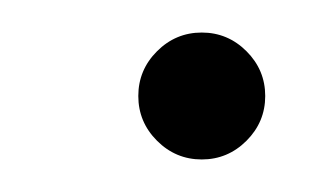

<svg xmlns="http://www.w3.org/2000/svg" viewBox="-20 -386 192 118"><path d="M104 -288Q88 -288 76.5 -299.5Q65 -311 65 -327Q65 -343 76.5 -354.5Q88 -366 104 -366Q120 -366 131.5 -354.5Q143 -343 143 -327Q143 -311 131.5 -299.5Q120 -288 104 -288Z"/></svg>

Font: Stick No Bills ExtraLight ExtraLight
Style: Regular
Weight: 250
Version: Version 2.000